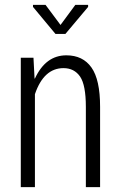

<svg xmlns="http://www.w3.org/2000/svg" viewBox="-20 -764 493 784"><path d="M251 -538.1Q318.4 -538.1 353.5 -488.3Q388.7 -438.5 388.7 -328.1V0H330.6V-327.1Q330.6 -416.5 307.1 -451.2Q283.2 -485.8 239.3 -485.8Q158.7 -485.8 122.6 -379.4V0H64.9V-528.3H116.7L121.1 -443.4H122.6Q166.5 -538.1 251 -538.1ZM339.8 -744.1V-735.8L247.1 -625.5H206.5L114.7 -735.8V-744.1H166L227.1 -662.1L287.6 -744.1Z"/></svg>

Font: RobotoCondensed-Light
Style: Light
Weight: 300
Designer: Google
Version: Version 1.200311; 2013